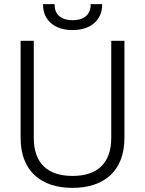

<svg xmlns="http://www.w3.org/2000/svg" viewBox="-20 -898 704 932"><path d="M332 14C482 14 584 -65 584 -229V-700H520V-229C520 -104 451 -44 332 -44C213 -44 144 -104 144 -229V-700H80V-229C80 -65 182 14 332 14ZM189 -875C189 -803 241 -752 332 -752C423 -752 476 -803 476 -875V-878H420V-875C420 -830 391 -800 332 -800C274 -800 245 -830 245 -875V-878H189Z"/></svg>

Font: Meta Space Light
Style: Regular
Weight: 300
Designer: Meta Pool / Florian Karsten
Foundry: Meta Pool / Florian Karsten
Version: Version 2.000;Glyphs 3.1.1 (3137)